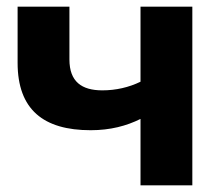

<svg xmlns="http://www.w3.org/2000/svg" viewBox="-20 -558 674 578"><path d="M403 -538V-312C368 -295 329 -286 288 -286C226 -286 189 -312 189 -379V-538H33V-369C33 -228 111 -166 253 -166C312 -166 361 -179 403 -200V0H559V-538Z"/></svg>

Font: Talent SemiBold
Style: Bold
Weight: 700
Designer: Mike Powis
Version: Version 1.001;hotconv 1.0.109;makeotfexe 2.5.65596